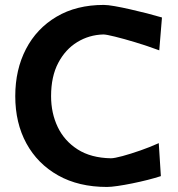

<svg xmlns="http://www.w3.org/2000/svg" viewBox="-20 -747 724 780"><path d="M414.5 12.5Q299.5 12.5 216 -34.5Q132.5 -81.5 87.2 -164.5Q42 -247.5 42 -356.5Q42 -464 85.5 -547.8Q129 -631.5 209.8 -679.2Q290.5 -727 401.5 -727Q417.5 -727 446 -722Q474.5 -717 508.8 -709.2Q543 -701.5 577 -692.8Q611 -684 638 -676L627 -542.5Q578.5 -560.5 530.5 -575Q482.5 -589.5 447 -598.2Q411.5 -607 400 -607Q342 -605.5 293.8 -576Q245.5 -546.5 216.5 -491.2Q187.5 -436 187.5 -356.5Q187.5 -287.5 214.5 -231Q241.5 -174.5 295.5 -140Q349.5 -105.5 430.5 -104Q444.5 -104 477.8 -113Q511 -122 551 -136Q591 -150 625 -165.5L633.5 -31.5Q610.5 -24 580 -16.2Q549.5 -8.5 517.5 -2Q485.5 4.5 458 8.5Q430.5 12.5 414.5 12.5Z"/></svg>

Font: Commissioner Loud SemiBold
Style: Regular
Weight: 600
Designer: Kostas Bartsokas
Foundry: Kostas Bartsokas
Version: Version 1.000; ttfautohint (v1.8.3)